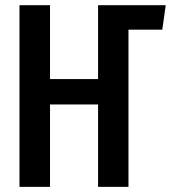

<svg xmlns="http://www.w3.org/2000/svg" viewBox="-20 -728 666 748"><path d="M625.6 -707.7 612.3 -612.3H480.5V0H362.1V-321H174.9V0H55.9V-707.7H174.9V-420H362.1V-707.7Z"/></svg>

Font: Fira Code Fixed Medium
Style: Regular
Weight: 500
Monospace: yes
Designer: Carrois Corporate, Edenspiekermann AG, Nikita Prokopov
Foundry: Carrois Corporate, Edenspiekermann AG, Nikita Prokopov
Version: Version 5.002